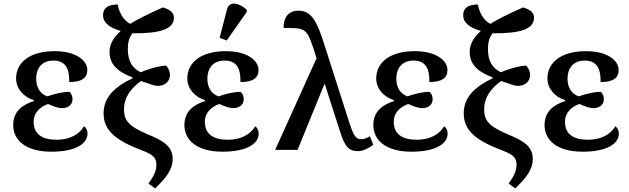

<svg xmlns="http://www.w3.org/2000/svg" viewBox="-20 -829 3481 1062"><path d="M264 10C407 10 464 -39 464 -90C464 -108 455 -123 445 -131C418 -84 363 -56 294 -56C211 -56 166 -88 166 -156C166 -204 199 -237 246 -254C270 -242 304 -231 321 -231C356 -230 381 -249 381 -280C381 -294 377 -310 364 -321C338 -322 285 -312 242 -296C203 -309 180 -345 180 -394C180 -445 206 -494 276 -494C340 -494 365 -452 363 -375C435 -375 463 -400 463 -442C463 -493 403 -546 282 -546C148 -546 69 -486 69 -395C69 -341 107 -294 167 -275V-270C109 -251 53 -217 53 -137C53 -56 119 10 264 10Z M838 213C899 155 935 108 935 51C935 -20 884 -50 797 -86C689 -132 666 -163 666 -226C667 -294 707 -343 760 -381C804 -366 835 -354 851 -354C890 -353 920 -377 920 -414C920 -432 913 -451 899 -466C872 -466 813 -453 758 -429C714 -452 687 -487 687 -558C687 -595 694 -621 713 -645C859 -643 942 -666 942 -731C942 -758 922 -776 881 -788C805 -754 745 -725 700 -697C664 -716 641 -755 631 -804C585 -804 550 -790 550 -744C550 -700 593 -673 648 -658C605 -620 586 -583 586 -540C586 -457 658 -422 713 -401V-396C623 -353 553 -297 553 -202C553 -108 619 -53 761 1C825 25 845 42 845 82C845 110 837 138 801 186Z M1234 -605 1345 -763V-775C1303 -812 1249 -828 1235 -775L1195 -620ZM1211 10C1354 10 1411 -39 1411 -90C1411 -108 1402 -123 1392 -131C1365 -84 1310 -56 1241 -56C1158 -56 1113 -88 1113 -156C1113 -204 1146 -237 1193 -254C1217 -242 1251 -231 1268 -231C1303 -230 1328 -249 1328 -280C1328 -294 1324 -310 1311 -321C1285 -322 1232 -312 1189 -296C1150 -309 1127 -345 1127 -394C1127 -445 1153 -494 1223 -494C1287 -494 1312 -452 1310 -375C1382 -375 1410 -400 1410 -442C1410 -493 1350 -546 1229 -546C1095 -546 1016 -486 1016 -395C1016 -341 1054 -294 1114 -275V-270C1056 -251 1000 -217 1000 -137C1000 -56 1066 10 1211 10Z M1502 0H1626L1774 -363H1777L1859 -107C1887 -18 1908 7 1961 7C1988 7 2019 -9 2045 -28L2026 -75C2008 -65 1997 -59 1976 -59C1946 -59 1934 -86 1914 -145L1776 -576C1734 -711 1703 -770 1631 -770C1565 -770 1547 -718 1549 -674C1679 -674 1677 -678 1731 -507Z M2256 10C2399 10 2456 -39 2456 -90C2456 -108 2447 -123 2437 -131C2410 -84 2355 -56 2286 -56C2203 -56 2158 -88 2158 -156C2158 -204 2191 -237 2238 -254C2262 -242 2296 -231 2313 -231C2348 -230 2373 -249 2373 -280C2373 -294 2369 -310 2356 -321C2330 -322 2277 -312 2234 -296C2195 -309 2172 -345 2172 -394C2172 -445 2198 -494 2268 -494C2332 -494 2357 -452 2355 -375C2427 -375 2455 -400 2455 -442C2455 -493 2395 -546 2274 -546C2140 -546 2061 -486 2061 -395C2061 -341 2099 -294 2159 -275V-270C2101 -251 2045 -217 2045 -137C2045 -56 2111 10 2256 10Z M2830 213C2891 155 2927 108 2927 51C2927 -20 2876 -50 2789 -86C2681 -132 2658 -163 2658 -226C2659 -294 2699 -343 2752 -381C2796 -366 2827 -354 2843 -354C2882 -353 2912 -377 2912 -414C2912 -432 2905 -451 2891 -466C2864 -466 2805 -453 2750 -429C2706 -452 2679 -487 2679 -558C2679 -595 2686 -621 2705 -645C2851 -643 2934 -666 2934 -731C2934 -758 2914 -776 2873 -788C2797 -754 2737 -725 2692 -697C2656 -716 2633 -755 2623 -804C2577 -804 2542 -790 2542 -744C2542 -700 2585 -673 2640 -658C2597 -620 2578 -583 2578 -540C2578 -457 2650 -422 2705 -401V-396C2615 -353 2545 -297 2545 -202C2545 -108 2611 -53 2753 1C2817 25 2837 42 2837 82C2837 110 2829 138 2793 186Z M3203 10C3346 10 3403 -39 3403 -90C3403 -108 3394 -123 3384 -131C3357 -84 3302 -56 3233 -56C3150 -56 3105 -88 3105 -156C3105 -204 3138 -237 3185 -254C3209 -242 3243 -231 3260 -231C3295 -230 3320 -249 3320 -280C3320 -294 3316 -310 3303 -321C3277 -322 3224 -312 3181 -296C3142 -309 3119 -345 3119 -394C3119 -445 3145 -494 3215 -494C3279 -494 3304 -452 3302 -375C3374 -375 3402 -400 3402 -442C3402 -493 3342 -546 3221 -546C3087 -546 3008 -486 3008 -395C3008 -341 3046 -294 3106 -275V-270C3048 -251 2992 -217 2992 -137C2992 -56 3058 10 3203 10Z"/></svg>

Font: Noto Serif Medium
Style: Regular
Weight: 500
Designer: Monotype Design Team
Foundry: Monotype Imaging Inc.
Version: Version 2.013